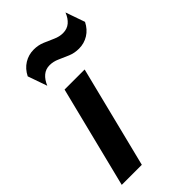

<svg xmlns="http://www.w3.org/2000/svg" viewBox="-199 -684 742 742"><g transform="rotate(-45 172.5 -312.5)"><path d="M0 0 104.2 -416.7H213.9L109.7 0ZM67.4 -474.3 39.6 -553.5Q53.5 -581.2 77.1 -595.8Q100.7 -610.4 129.2 -610.4Q153.5 -610.4 174.3 -601.7Q195.1 -593.1 214.9 -584Q234.7 -575 254.2 -575Q277.1 -575 292.7 -588.2Q308.3 -601.4 317.4 -625L345.1 -545.8Q331.2 -518.1 307.6 -503.5Q284 -488.9 255.6 -488.9Q231.2 -488.9 210.4 -497.6Q189.6 -506.2 169.8 -515.3Q150 -524.3 129.9 -524.3Q108.3 -524.3 92.7 -511.1Q77.1 -497.9 67.4 -474.3Z"/></g></svg>

Font: Afacad SemiBold
Style: Italic
Weight: 600
Italic angle: -14°
Designer: Kristian Moeller
Foundry: Dicotype
Version: Version 1.000